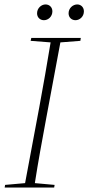

<svg xmlns="http://www.w3.org/2000/svg" viewBox="-20 -845 398 865"><path d="M178 -754C197 -754 216 -770 216 -794C216 -812 203 -825 185 -825C167 -825 147 -809 147 -785C147 -766 161 -754 178 -754ZM320 -754C339 -754 358 -770 358 -794C358 -812 345 -825 328 -825C309 -825 289 -809 289 -785C289 -766 303 -754 320 -754ZM118 -661 208 -654C192 -557 175 -459 157 -362L93 -20L3 -12L1 0H224L226 -12L137 -20C152 -117 170 -214 188 -311L252 -654L342 -661L344 -674H121Z"/></svg>

Font: Source Serif 4 Display Light
Style: Italic
Weight: 300
Italic angle: -12°
Designer: Frank Grießhammer
Foundry: Adobe Systems Incorporated
Version: Version 4.004;hotconv 1.0.117;makeotfexe 2.5.65602